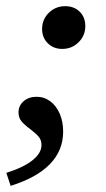

<svg xmlns="http://www.w3.org/2000/svg" viewBox="-31 -446 342 619"><path d="M104.7 -352.4Q104.7 -383.2 126.3 -404.6Q148 -426.1 179.2 -426.1Q207.9 -426.1 226 -408.2Q244 -390.4 244 -362Q244 -331.2 222.4 -309.8Q200.7 -288.3 169.5 -288.3Q141.5 -288.3 123.1 -306.5Q104.7 -324.8 104.7 -352.4ZM102.8 21.3Q102.8 5.5 93.6 -5.3Q84.3 -16.1 66.6 -29.6Q47.7 -43.5 38.2 -55Q28.7 -66.5 28.7 -83.8Q28.7 -105.3 45.1 -119.6Q61.5 -134 87 -134Q111.5 -134 131.1 -119.4Q150.6 -104.9 161.6 -79.4Q172.6 -54 172.6 -21.7Q172.6 38.8 130.2 82.8Q87.8 126.7 3.3 153.2L-10.6 111.3Q45.2 93.7 74 70.5Q102.8 47.4 102.8 21.3Z"/></svg>

Font: Playfair Micro SmCond SmLight
Style: Italic
Weight: 360
Width: 4
Italic angle: -15.6°
Designer: Claus Eggers Sørensen
Foundry: Claus Eggers Sørensen
Version: Version 2.203;Glyphs 3.3 (3326)